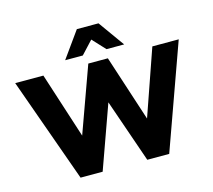

<svg xmlns="http://www.w3.org/2000/svg" viewBox="-127 -1096 1385 1251"><g transform="rotate(-15 565.5 -470.5)"><path d="M266 0 14 -705H204L347 -262L507 -705H639L784 -260L939 -705H1117L864 0H716L568 -427L415 0ZM367 -765 493 -941H639L765 -765H646L566 -851L486 -765Z"/></g></svg>

Font: Mulish Black
Style: Regular
Weight: 900
Designer: Vernon Adams
Foundry: Vernon Adams
Version: Version 3.603; ttfautohint (v1.8.3)